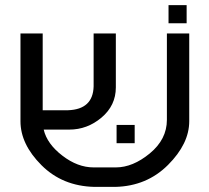

<svg xmlns="http://www.w3.org/2000/svg" viewBox="-20 -731 816 751"><path d="M436 -242.2H506.8V-170.9H436ZM639.2 -710.9H710V-640.1H639.2ZM246.1 -299.8Q343.8 -303.2 346.2 -393.1V-600.1H433.1V-389.2Q433.1 -318.4 377 -271Q321.3 -224.1 251 -224.1H150.9Q164.1 -168 224.1 -122.1Q283.7 -76.2 346.2 -76.2H433.1Q499.5 -76.2 565.9 -130.9Q632.8 -186 632.8 -262.2V-600.1H720.2V-256.8Q720.2 -168.9 637.2 -85.9Q554.2 -2.9 431.2 0H349.1Q224.1 -2.9 142.1 -85Q60.1 -167 60.1 -256.8V-600.1H147V-299.8Z"/></svg>

Font: Miedinger*
Style: Book
Weight: 400
Version: Version 001.000